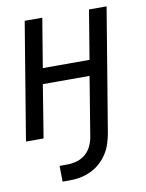

<svg xmlns="http://www.w3.org/2000/svg" viewBox="-82 -579 639 838"><g transform="rotate(-10 237.5 -160.0)"><path d="M127 200 126 130H161Q181 130 202.5 124Q224 118 241 103.5Q258 89 267.5 68.5Q277 48 280 28L323 -234H116L78 0H0L86 -520H164L128 -303H335L371 -520H449L358 28Q354 50 346.5 73Q339 96 325.5 116.5Q312 137 293.5 153.5Q275 170 252.5 180.5Q230 191 207 195.5Q184 200 161 200Z"/></g></svg>

Font: Iosevka QP
Style: Italic
Weight: 400
Italic angle: -9°
Designer: Belleve Invis
Foundry: Belleve Invis
Version: Version 20.0.0; ttfautohint (v1.8.4)